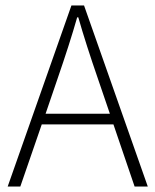

<svg xmlns="http://www.w3.org/2000/svg" viewBox="-20 -679 566 699"><path d="M188 -388 146 -265H380L338 -388Q292 -521 265 -616H261Q234 -521 188 -388ZM8 0 240 -659H286L518 0H470L393 -226H132L54 0Z"/></svg>

Font: Toshiba Sans Light
Style: Regular
Weight: 300
Designer: Paul D. Hunt
Foundry: Toshiba Corporation
Version: Version 2.020;PS 2.0;hotconv 1.0.86;makeotf.lib2.5.63406